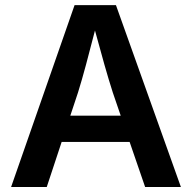

<svg xmlns="http://www.w3.org/2000/svg" viewBox="-20 -748 768 768"><path d="M24.4 0 278.3 -727.5H443.8L703.6 0H560.5L498.5 -180.2H226.6L167 0ZM261.2 -285.2H462.9L431.2 -377.9Q415 -428.2 397.7 -489.3Q380.4 -550.3 359.9 -626Q340.3 -549.8 323.7 -488Q307.1 -426.3 292 -377.9Z"/></svg>

Font: Inter SemiBold
Style: Regular
Weight: 600
Designer: Rasmus Andersson
Foundry: rsms
Version: Version 4.001;git-9221beed3